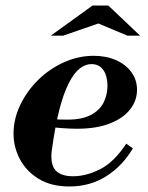

<svg xmlns="http://www.w3.org/2000/svg" viewBox="-20 -664 535 695"><path d="M231 11Q166 11 121 -16Q76 -43 52.5 -87Q29 -131 29 -180Q29 -233 53 -283.5Q77 -334 118 -374.5Q159 -415 211.5 -438.5Q264 -462 319 -462Q364 -462 399.5 -446.5Q435 -431 455.5 -403Q476 -375 476 -339Q476 -300 451 -268Q426 -236 377.5 -217Q329 -198 259 -198Q235 -198 207 -200Q179 -202 157 -205Q135 -208 129 -209L134 -241Q151 -234 171.5 -232.5Q192 -231 226 -231Q276 -231 308 -247.5Q340 -264 354.5 -292Q369 -320 369 -353Q369 -389 354 -410.5Q339 -432 311 -432Q289 -432 268.5 -416Q248 -400 229 -363Q210 -326 194.5 -265.5Q179 -205 167 -116Q162 -68 181.5 -47Q201 -26 245 -26Q292 -26 342.5 -51.5Q393 -77 437 -144L461 -127Q423 -63 364.5 -26Q306 11 231 11ZM164 -535 315 -644H372L487 -535H441L336 -579L209 -535Z"/></svg>

Font: Libre Bodoni SemiBold
Style: Italic
Weight: 600
Italic angle: -13°
Version: Version 2.003